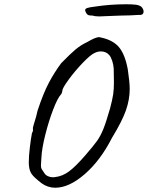

<svg xmlns="http://www.w3.org/2000/svg" viewBox="-20 -839 693 900"><path d="M116 -61Q115 -66 115 -79Q115 -107 120 -149Q125 -191 130 -216Q134 -220 134.5 -228Q135 -236 134 -238Q134 -241 139 -258Q151 -295 156 -320Q183 -402 209 -451Q235 -500 267 -543Q310 -587 334.5 -607.5Q359 -628 389 -642Q428 -665 445 -665Q448 -665 454 -663Q510 -651 538 -617.5Q566 -584 579 -514Q588 -453 588 -422Q588 -372 570 -321Q552 -270 505 -193Q451 -87 377.5 -23Q304 41 239 41Q204 41 175 20Q140 -7 129 -22.5Q118 -38 116 -61ZM379 -110Q418 -155 434.5 -178Q451 -201 464 -233Q477 -265 496 -331Q507 -373 510.5 -396.5Q514 -420 514 -453L513 -518Q512 -535 506 -553.5Q500 -572 492 -581Q477 -598 453 -598Q438 -598 424 -591Q405 -583 368 -544.5Q331 -506 301.5 -465.5Q272 -425 272 -413Q272 -412 271 -407Q270 -402 267 -398Q250 -380 229 -325Q208 -270 192 -206Q176 -142 174 -99L172 -65Q172 -56 173.5 -51Q175 -46 180 -39.5Q185 -33 189 -26Q194 -18 205 -13Q216 -8 228 -8Q235 -8 239 -9Q273 -13 303.5 -35.5Q334 -58 379 -110ZM413 -766Q399 -766 393.5 -768.5Q388 -771 384 -778Q379 -788 379 -791Q379 -798 389 -801.5Q399 -805 425 -808Q496 -819 571 -819Q599 -819 616 -817Q633 -815 643 -807Q653 -796 653 -785Q653 -766 627 -769Q614 -768 591 -767Q568 -766 547 -766L519 -765Q453 -762 445 -762Q425 -762 413 -766Z"/></svg>

Font: Caveat
Style: Regular
Weight: 400
Designer: Pablo Impallari
Foundry: Pablo Impallari
Version: Version 1.500; ttfautohint (v1.6)